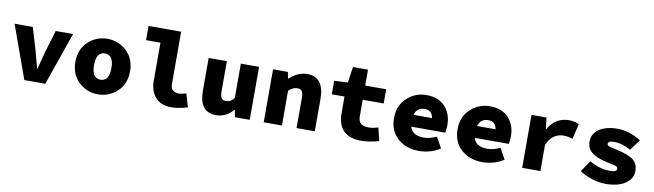

<svg xmlns="http://www.w3.org/2000/svg" viewBox="-39 -1235 6078 1785"><g transform="rotate(10 3000.0 -342.0)"><path d="M204 0 24 -500H196L261 -282Q265 -268 302 -126H306Q343 -268 347 -282L412 -500H576L402 0Z M1081.5 -59.5Q1005 12 900 12Q795 12 718.5 -59.5Q642 -131 642 -250Q642 -369 718.5 -440.5Q795 -512 900 -512Q1005 -512 1081.5 -440.5Q1158 -369 1158 -250Q1158 -131 1081.5 -59.5ZM818 -250Q818 -126 900 -126Q982 -126 982 -250Q982 -374 900 -374Q818 -374 818 -250Z M1591 12Q1494 12 1442 -47Q1390 -106 1390 -206V-562H1254V-696H1562V-200Q1562 -160 1584 -143Q1606 -126 1637 -126Q1668 -126 1709 -140L1746 -14Q1658 12 1591 12Z M2014 12Q1856 12 1856 -192V-500H2028V-214Q2028 -171 2040 -152.5Q2052 -134 2085 -134Q2108 -134 2124.5 -143Q2141 -152 2160 -178V-500H2332V0H2192L2180 -66H2176Q2108 12 2014 12Z M2464 0V-500H2604L2616 -440H2620Q2696 -512 2787 -512Q2868 -512 2907 -458.5Q2946 -405 2946 -308V0H2774V-286Q2774 -329 2761 -347.5Q2748 -366 2716 -366Q2677 -366 2636 -328V0Z M3386 12Q3162 12 3162 -212V-366H3042V-494L3170 -500L3192 -650H3334V-500H3532V-366H3334V-215Q3334 -164 3357.5 -143Q3381 -122 3431 -122Q3474 -122 3522 -138L3552 -14Q3457 12 3386 12Z M3930 12Q3808 12 3729 -58.5Q3650 -129 3650 -250Q3650 -368 3728 -440Q3806 -512 3912 -512Q4026 -512 4088 -443.5Q4150 -375 4150 -270Q4150 -240 4143 -198H3822Q3843 -118 3954 -118Q4008 -118 4074 -148L4130 -46Q4038 12 3930 12ZM3918 -382Q3844 -382 3823 -310H3998Q3987 -382 3918 -382Z M4530 12Q4408 12 4329 -58.5Q4250 -129 4250 -250Q4250 -368 4328 -440Q4406 -512 4512 -512Q4626 -512 4688 -443.5Q4750 -375 4750 -270Q4750 -240 4743 -198H4422Q4443 -118 4554 -118Q4608 -118 4674 -148L4730 -46Q4638 12 4530 12ZM4518 -382Q4444 -382 4423 -310H4598Q4587 -382 4518 -382Z M4904 0V-500H5045L5058 -394H5062Q5131 -512 5257 -512Q5305 -512 5352 -492L5318 -348Q5271 -362 5231 -362Q5126 -362 5076 -248V0Z M5690 12Q5628 12 5562.5 -9.5Q5497 -31 5446 -64L5518 -170Q5613 -114 5714 -114Q5776 -114 5776 -144Q5776 -161 5757 -168Q5738 -175 5666 -190Q5565 -212 5521.5 -251Q5478 -290 5478 -350Q5478 -424 5542.5 -468Q5607 -512 5716 -512Q5826 -512 5938 -442L5862 -340Q5782 -386 5700 -386Q5648 -386 5648 -358Q5648 -345 5662 -339Q5676 -333 5721 -323Q5741 -319 5752 -316Q5862 -291 5904 -254.5Q5946 -218 5946 -154Q5946 -81 5878.5 -34.5Q5811 12 5690 12Z"/></g></svg>

Font: TypoPRO Source Code Pro
Style: Regular
Weight: 900
Monospace: yes
Designer: Paul D. Hunt, Teo Tuominen
Foundry: Adobe Systems Incorporated
Version: Version 2.010;PS 1.0;hotconv 1.0.84;makeotf.lib2.5.63406